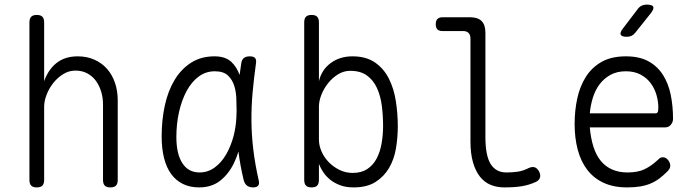

<svg xmlns="http://www.w3.org/2000/svg" viewBox="-20 -805 3040 835"><path d="M172 -341V-22Q172 -6 164.5 2Q157 10 140 10Q123 10 115.5 2Q108 -6 108 -22V-708Q108 -724 115.5 -732Q123 -740 140 -740Q157 -740 164.5 -732Q172 -724 172 -708V-452Q190 -503 226.5 -531.5Q263 -560 318 -560Q358 -560 390.5 -545.5Q423 -531 445.5 -505.5Q468 -480 480 -445Q492 -410 492 -368V-22Q492 -6 484.5 2Q477 10 460 10Q443 10 435.5 2Q428 -6 428 -22V-351Q428 -380 420 -406.5Q412 -433 397 -453.5Q382 -474 359.5 -486Q337 -498 308 -498Q280 -498 255.5 -483Q231 -468 212.5 -445Q194 -422 183 -394Q172 -366 172 -341Z M846 10Q806 10 775.5 -5Q745 -20 724.5 -48Q704 -76 693.5 -117.5Q683 -159 683 -212Q683 -282 696.5 -345Q710 -408 738.5 -456Q767 -504 810.5 -532Q854 -560 913 -560Q960 -560 986 -536Q1010 -513 1022 -479Q1025 -503 1029 -528Q1031 -545 1040.5 -552.5Q1050 -560 1066 -560Q1083 -560 1089.5 -552.5Q1096 -545 1093 -528Q1084 -463 1078.5 -402Q1073 -341 1073.5 -280Q1074 -219 1081.5 -155.5Q1089 -92 1105 -21Q1109 -6 1103 2Q1097 10 1080.5 10Q1064 10 1054 2Q1044 -6 1040 -21Q1024 -87 1017 -146Q1009 -119 997 -95Q975 -49 938 -19.5Q901 10 846 10ZM848 -55Q884 -55 913.5 -76.5Q943 -98 963.5 -133.5Q984 -169 996 -214Q1006 -253 1008 -294Q1008 -309 1009 -324Q1009 -345 1008 -367Q1008 -401 999.5 -429.5Q991 -458 971.5 -476.5Q952 -495 914 -495Q875 -495 844 -472Q813 -449 791.5 -409Q770 -369 758.5 -317.5Q747 -266 747 -209Q747 -136 773 -95.5Q799 -55 848 -55Z M1335 10Q1318 10 1310.5 2Q1303 -6 1303 -23V-708Q1303 -724 1310.5 -732Q1318 -740 1335 -740Q1352 -740 1359.5 -732Q1367 -724 1367 -708V-452Q1379 -502 1418.5 -531Q1458 -560 1513 -560Q1572 -560 1610.5 -533.5Q1649 -507 1671 -463.5Q1693 -420 1701.5 -365.5Q1710 -311 1710 -255Q1710 -207 1702 -159.5Q1694 -112 1672 -74.5Q1650 -37 1613 -13.5Q1576 10 1518 10Q1484 10 1459 0.5Q1434 -9 1416 -23.5Q1398 -38 1386 -56Q1374 -74 1367 -92V-23Q1367 -6 1359.5 2Q1352 10 1335 10ZM1514 -53Q1552 -53 1577.5 -70Q1603 -87 1618 -115.5Q1633 -144 1639.5 -181Q1646 -218 1646 -258Q1646 -302 1640.5 -345Q1635 -388 1619.5 -422Q1604 -456 1576 -476.5Q1548 -497 1503 -497Q1475 -497 1450.5 -482Q1426 -467 1407.5 -444Q1389 -421 1378 -393.5Q1367 -366 1367 -341V-198Q1367 -172 1378.5 -146Q1390 -120 1410 -99.5Q1430 -79 1456.5 -66Q1483 -53 1514 -53Z M2091 -209Q2091 -128 2114 -91.5Q2137 -55 2182 -55Q2210 -55 2232.5 -58.5Q2255 -62 2279 -74Q2294 -81 2305 -77.5Q2316 -74 2324 -60Q2332 -45 2328.5 -33Q2325 -21 2311 -14Q2280 0 2248.5 5Q2217 10 2173 10Q2141 10 2114 -1Q2087 -12 2067.5 -36.5Q2048 -61 2037 -99Q2026 -137 2026 -191V-637Q2026 -653 2018 -661.5Q2010 -670 1993 -670H1904Q1889 -670 1882 -677.5Q1875 -685 1875 -700Q1875 -715 1882.5 -722.5Q1890 -730 1905 -730H2024Q2058 -730 2074.5 -713.5Q2091 -697 2091 -663Z M2862 -121Q2876 -121 2885.5 -109Q2895 -97 2895 -84Q2895 -78 2892 -72Q2889 -66 2882 -59Q2864 -41 2846.5 -28Q2829 -15 2808.5 -6.5Q2788 2 2763.5 6Q2739 10 2707 10Q2648 10 2605 -10Q2562 -30 2534 -66.5Q2506 -103 2492.5 -154Q2479 -205 2479 -266Q2479 -324 2490.5 -377Q2502 -430 2528 -471Q2554 -512 2596.5 -536Q2639 -560 2702 -560Q2761 -560 2800 -538.5Q2839 -517 2863 -479.5Q2887 -442 2897 -392.5Q2907 -343 2907 -288Q2907 -274 2897.5 -262.5Q2888 -251 2873 -251H2545Q2549 -204 2561 -166.5Q2573 -129 2593.5 -104.5Q2614 -80 2643 -67.5Q2672 -55 2709 -55Q2754 -55 2783 -69Q2812 -83 2838 -107Q2844 -113 2849 -117Q2854 -121 2862 -121ZM2545 -312H2832Q2837 -312 2840 -316.5Q2843 -321 2843 -338Q2843 -364 2835 -392Q2827 -420 2810 -443Q2793 -466 2766 -480.5Q2739 -495 2702 -495Q2663 -495 2635 -479.5Q2607 -464 2588 -439Q2569 -414 2558.5 -380.5Q2548 -347 2545 -312ZM2706 -645Q2684 -645 2679.5 -654Q2675 -663 2689 -681L2753 -765Q2760 -775 2770 -780Q2780 -785 2792 -785Q2817 -785 2821 -775.5Q2825 -766 2810 -747L2743 -663Q2736 -654 2727 -649.5Q2718 -645 2706 -645Z"/></svg>

Font: Maple Mono NL ExtraLight
Style: Regular
Weight: 275
Monospace: yes
Designer: subframe7536
Version: Version 7.000